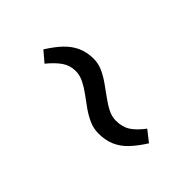

<svg xmlns="http://www.w3.org/2000/svg" viewBox="5 -572 579 579"><g transform="rotate(45 294.5 -282.0)"><path d="M379.5 -207.5Q358 -207.5 339 -216Q320 -224.5 302 -237.2Q284 -250 266.8 -262.8Q249.5 -275.5 232.5 -284Q215.5 -292.5 198 -292.5Q173.5 -292.5 154.8 -279.5Q136 -266.5 115.5 -241.5L82.5 -269.5Q100 -297.5 118.2 -317Q136.5 -336.5 159 -346.8Q181.5 -357 210 -357Q230 -357 248.8 -348.5Q267.5 -340 285.5 -327.2Q303.5 -314.5 320.8 -301.8Q338 -289 355 -280.5Q372 -272 388.5 -272Q416 -272 434.5 -283.8Q453 -295.5 473 -322L508 -294.5Q489.5 -265 470.8 -245.5Q452 -226 429.8 -216.8Q407.5 -207.5 379.5 -207.5Z"/></g></svg>

Font: Merriweather 24pt Light
Style: Italic
Weight: 300
Italic angle: -7.8°
Version: Version 2.101